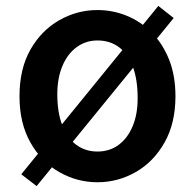

<svg xmlns="http://www.w3.org/2000/svg" viewBox="-20 -603 660 650"><path d="M310 14Q241 14 180.5 -20.5Q120 -55 83 -120.5Q46 -186 46 -277Q46 -370 83 -435Q120 -500 180.5 -534.5Q241 -569 310 -569Q362 -569 409.5 -549.5Q457 -530 494 -492.5Q531 -455 552.5 -401Q574 -347 574 -277Q574 -186 537 -120.5Q500 -55 439.5 -20.5Q379 14 310 14ZM310 -90Q351 -90 381.5 -112.5Q412 -135 429 -175.5Q446 -216 446 -270Q446 -334 429.5 -377.5Q413 -421 382.5 -443.5Q352 -466 310 -466Q270 -466 239 -443Q208 -420 191 -379Q174 -338 174 -284Q174 -222 191 -178.5Q208 -135 238.5 -112.5Q269 -90 310 -90ZM104 27 52 -13 516 -583 568 -542Z"/></svg>

Font: Noto Sans TC Thin SemiBold
Style: Regular
Weight: 600
Version: Version 2.004-H2;hotconv 1.0.118;makeotfexe 2.5.65603